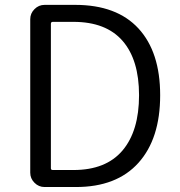

<svg xmlns="http://www.w3.org/2000/svg" viewBox="-20 -752 723 772"><path d="M159.2 0Q135.7 0 118.7 -17.1Q101.6 -34.2 101.6 -57.6V-674.8Q101.6 -698.2 118.7 -715.3Q135.7 -732.4 159.2 -732.4H282.2Q449.2 -732.4 536.6 -637.7Q624 -543 624 -369.1Q624 -194.3 536.6 -97.2Q449.2 0 285.2 0ZM184.6 -75.2Q184.6 -68.4 192.4 -68.4H275.4Q406.2 -68.4 472.7 -147Q539.1 -225.6 539.1 -369.1Q539.1 -511.7 472.7 -587.9Q406.2 -664.1 275.4 -664.1H192.4Q184.6 -664.1 184.6 -656.2Z"/></svg>

Font: Gen Jyuu Gothic P Normal
Style: Regular
Weight: 300
Designer: [Source Han Sans]
Ryoko NISHIZUKA  (kana & ideographs); Paul D. Hunt (Latin, Greek & Cyrillic); Wenlong ZHANG  (bopomofo
Version: Version 1.002.20150607